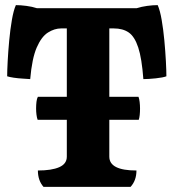

<svg xmlns="http://www.w3.org/2000/svg" viewBox="-20 -730 686 750"><path d="M150 0Q128 -25 128 -64Q182 -64 211.5 -77Q241 -90 241 -118V-262H127Q124 -270 122.5 -282Q121 -294 121 -306Q121 -320 122.5 -332.5Q124 -345 128 -352H241V-619H219Q193 -619 167.5 -603Q142 -587 123.5 -544.5Q105 -502 98 -421Q86 -422 68 -423Q50 -424 33.5 -426.5Q17 -429 8 -432Q8 -453 10 -491Q12 -529 16 -572Q20 -615 26.5 -652.5Q33 -690 42 -710Q60 -710 83 -707Q106 -704 124 -698H514Q533 -704 555 -707Q577 -710 596 -710Q605 -690 611.5 -652.5Q618 -615 622 -572Q626 -529 628 -491Q630 -453 630 -432Q617 -427 588.5 -424Q560 -421 540 -421Q534 -502 520 -544.5Q506 -587 483 -603Q460 -619 424 -619H407V-352H521Q524 -344 525.5 -331.5Q527 -319 527 -306Q527 -277 522 -262H407V-118Q407 -64 513 -64Q513 -25 490 0Z"/></svg>

Font: Calistoga
Style: Regular
Weight: 400
Designer: Yvonne Schuttler, Eben Sorkin
Foundry: www.sorkintype.com
Version: Version 1.010; ttfautohint (v1.8.4.7-5d5b)